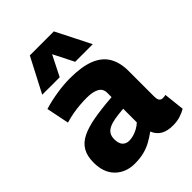

<svg xmlns="http://www.w3.org/2000/svg" viewBox="-229 -899 1018 1018"><g transform="rotate(-45 279.5 -390.0)"><path d="M21 -149Q21 -198 39.5 -230Q58 -262 96.5 -281Q135 -300 194 -310.5Q253 -321 334 -327V-360Q334 -390 309 -404Q284 -418 237 -418Q216 -418 189 -416Q162 -414 133.5 -409Q105 -404 75 -395L49 -523Q94 -537 148 -545.5Q202 -554 248 -554Q336 -554 390.5 -532.5Q445 -511 470.5 -468Q496 -425 496 -362V-172Q496 -147 503.5 -139Q511 -131 521 -131Q526 -131 532.5 -131.5Q539 -132 544 -134L557 -17Q537 -5 512.5 2.5Q488 10 458 10Q416 10 389.5 -5.5Q363 -21 350 -53Q324 -34 297.5 -19.5Q271 -5 240.5 2.5Q210 10 172 10Q138 10 110.5 -1Q83 -12 62.5 -32.5Q42 -53 31.5 -82Q21 -111 21 -149ZM186 -159Q186 -127 200 -112Q214 -97 237 -97Q253 -97 270.5 -102Q288 -107 305 -116.5Q322 -126 334 -138V-240Q297 -237 269.5 -232.5Q242 -228 223 -219Q204 -210 195 -195.5Q186 -181 186 -159ZM83 -596 184 -790H364L462 -596H330L272 -711L214 -596Z"/></g></svg>

Font: Georama ExtraCondensed Thin
Style: Bold
Weight: 700
Version: Version 1.001